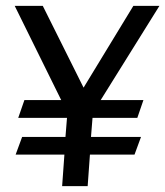

<svg xmlns="http://www.w3.org/2000/svg" viewBox="-20 -632 561 652"><path d="M191 0 198.7 -107H33.1L55.1 -166.9H202.3L207.5 -231.7H41.9L62.9 -292.3H187.8L30 -612H125.3L263.8 -334.4L432.8 -612H521.3L322 -292.3H467.1L446.3 -231.7H294.2L289 -166.9H458.8L436.8 -107H285.4L277.7 0Z"/></svg>

Font: Ancizar Sans Thin
Style: Italic
Weight: 100
Italic angle: -4°
Designer: Cesar Puertas, Viviana Monsalve, Julian Moncada, Julian Prieto, Jose Castro, Mariel Hernandez, Felipe Aragon, Sara Alarc
Version: Version 8.100